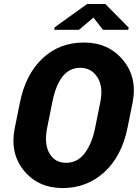

<svg xmlns="http://www.w3.org/2000/svg" viewBox="-20 -935 693 965"><path d="M382.8 -594.2Q276.9 -594.2 242.7 -420.4L216.8 -291.5Q201.2 -211.4 228.5 -164.1Q255.9 -116.7 312.5 -116.7Q369.1 -116.7 405.8 -165Q442.4 -213.4 458 -291.5L483.9 -420.4Q500 -498.5 469.7 -546.4Q439.5 -594.2 382.8 -594.2ZM294.9 10.3Q171.9 9.8 100.6 -77.1Q28.8 -164.1 54.2 -291.5L80.1 -419.4Q108.4 -561 193.4 -641.1Q278.3 -721.2 401.4 -721.2Q524.4 -721.7 597.7 -633.8Q671.4 -545.9 646.5 -419.4L620.6 -291.5Q591.8 -150.4 504.9 -70.3Q418 9.8 294.9 10.3ZM627 -795.9 624.5 -785.2H497.6L449.7 -846.7L377 -785.2H252L254.9 -797.9L418 -915H509.3Z"/></svg>

Font: Roboto-BlackItalic
Style: Italic
Weight: 900
Italic angle: -12°
Designer: Google
Version: Version 1.100141; 2013